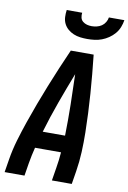

<svg xmlns="http://www.w3.org/2000/svg" viewBox="-102 -1016 720 1076"><g transform="rotate(10 258.0 -477.5)"><path d="M3 0 15 -74Q24 -130 40.5 -186Q57 -242 76 -297Q95 -352 115.5 -407Q136 -462 158 -517Q180 -572 203 -626.5Q226 -681 250 -735H380Q386 -681 391 -626.5Q396 -572 400 -517Q404 -462 406.5 -407Q409 -352 410 -297Q411 -242 408.5 -186Q406 -130 397 -74L385 0H272L284 -74Q288 -96 290.5 -118.5Q293 -141 295 -164H147Q141 -141 136.5 -118.5Q132 -96 128 -74L116 0ZM174 -260H301Q303 -348 301.5 -435Q300 -522 297 -609Q263 -522 231.5 -435Q200 -348 174 -260ZM329 -815Q309 -815 289 -817.5Q269 -820 251 -827.5Q233 -835 218.5 -847.5Q204 -860 195.5 -877Q187 -894 186 -914.5Q185 -935 188 -955H276Q274 -941 277 -927.5Q280 -914 290.5 -905.5Q301 -897 314 -893.5Q327 -890 341 -890Q355 -890 370 -893.5Q385 -897 397.5 -905.5Q410 -914 418 -927.5Q426 -941 428 -955H516Q513 -935 505 -914.5Q497 -894 482.5 -877Q468 -860 449.5 -847.5Q431 -835 411 -827.5Q391 -820 370 -817.5Q349 -815 329 -815Z"/></g></svg>

Font: Iosevka Curly
Style: Bold Italic
Weight: 700
Italic angle: -9°
Monospace: yes
Designer: Belleve Invis
Foundry: Belleve Invis
Version: Version 22.1.2; ttfautohint (v1.8.4)